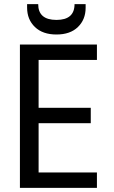

<svg xmlns="http://www.w3.org/2000/svg" viewBox="-20 -915 553 935"><path d="M452 -698V-623H168V-390H422V-315H168V-75H452V0H77V-698ZM397 -877Q397 -820 359.5 -783.5Q322 -747 255 -747Q188 -747 150 -783.5Q112 -820 112 -878V-895H166Q166 -818 255 -818Q343 -818 343 -895H397Z"/></svg>

Font: SVN-Poppins
Style: Regular
Weight: 400
Designer: Ninad Kale (Devanagari), Jonny Pinhorn (Latin)
Foundry: Indian Type Foundry
Version: Version 3.002 2017